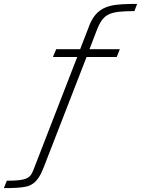

<svg xmlns="http://www.w3.org/2000/svg" viewBox="-231 -763 725 987"><path d="M-211 204 -196 166Q-155 166 -131 163Q-107 160 -93.5 153.5Q-80 147 -72.5 136.5Q-65 126 -59 110L166 -470H41L58 -510H181L224 -621Q236 -655 251.5 -676.5Q267 -698 287 -711.5Q307 -725 333.5 -732Q360 -739 395 -741Q430 -743 474 -743L460 -706Q413 -706 381 -702.5Q349 -699 328 -689Q307 -679 293 -659.5Q279 -640 267 -609L229 -510H385L369 -470H214L-7 99Q-19 130 -32 149.5Q-45 169 -61 180.5Q-77 192 -98 196.5Q-119 201 -146.5 202.5Q-174 204 -211 204Z"/></svg>

Font: Saira Expanded ExtraLight
Style: Italic
Weight: 250
Width: 7
Italic angle: -12°
Designer: Hector Gatti with collaboration of the Omnibus-Type team
Foundry: Omnibus-Type
Version: Version 1.101